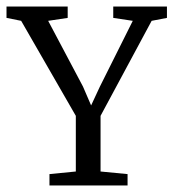

<svg xmlns="http://www.w3.org/2000/svg" viewBox="-28 -570 533 590"><path d="M124 0V-35L205 -43V-214L37 -506L-8 -515V-550H180V-515L120 -506L227 -304L252 -246L279 -304L380 -506L320 -515V-550H485V-515L438 -506L281 -214V-43L364 -35V0Z"/></svg>

Font: Aikya
Style: Regular
Weight: 400
Designer: Neelakash Kshetrimayum (Latin subset based on Merriweather by Eben Sorkin)
Foundry: Brand New Type
Version: Version 1.00 b005